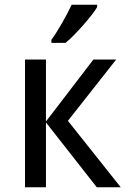

<svg xmlns="http://www.w3.org/2000/svg" viewBox="-20 -786 531 806"><path d="M372.1 -536.1H467.8L265.1 -278.8L486.8 0H386.2L172.9 -272V0H85V-536.1H172.9V-275.9ZM195.8 -619.1Q206.5 -633.3 218 -651.9Q229.5 -670.4 241 -690.2Q252.4 -710 262.7 -729.7Q272.9 -749.5 280.8 -766.1H387.7V-755.9Q379.9 -742.7 364.5 -722.9Q349.1 -703.1 330.3 -681.6Q311.5 -660.2 291.7 -639.9Q272 -619.6 254.9 -606H195.8Z"/></svg>

Font: WenQuanYi Micro Hei
Style: Regular
Weight: 400
Foundry: Ascender Corporation
Version: Version 0.2.0-beta